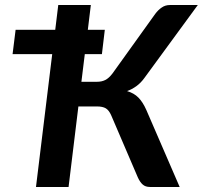

<svg xmlns="http://www.w3.org/2000/svg" viewBox="-20 -743 806 763"><path d="M329 -624.5 341 -723H211.5L199.5 -624.5H42L30 -528H187.5L123 0H252.5L291.5 -320H365C380.3 -320 392.2 -317.5 400.5 -312.5C408.8 -307.5 416 -298.2 422 -284.5L527.5 -38.5C533.2 -25.8 539.7 -16.2 547 -9.8C554.3 -3.2 564 0 576 0H694L561.5 -306C552.2 -327 541.7 -343.4 530 -355.2C518.3 -367.1 503.3 -375.7 485 -381C498 -385.7 510.2 -392.2 521.8 -400.5C533.2 -408.8 543.7 -419.3 553 -432L766 -723H655C643 -723 632.2 -719.8 622.8 -713.2C613.2 -706.8 604.7 -698.3 597 -688L427 -451C417.3 -438.3 407.8 -429.7 398.2 -425C388.8 -420.3 377.8 -418 365.5 -418H303.5L317 -528H385L396.5 -624.5Z"/></svg>

Font: Lato
Style: Bold Italic
Weight: 700
Italic angle: -7°
Designer: Lukasz Dziedzic
Foundry: tyPoland Lukasz Dziedzic
Version: Version 2.007; 2014-02-27